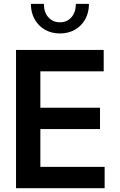

<svg xmlns="http://www.w3.org/2000/svg" viewBox="-20 -997 634 1017"><path d="M64.9 0V-732.4H529.3V-619.1H193.8V-426.3H509.8V-313.5H193.8V-113.3H534.2V0ZM451.2 -976.6Q451.2 -930.7 431.6 -895.3Q412.1 -859.9 377.2 -839.8Q342.3 -819.8 297.4 -819.8Q252.4 -819.8 217.8 -839.8Q183.1 -859.9 163.3 -895.3Q143.6 -930.7 143.6 -976.6H212.4Q212.4 -932.6 235.8 -905.8Q259.3 -878.9 297.4 -878.9Q335.4 -878.9 358.6 -905.8Q381.8 -932.6 381.8 -976.6Z"/></svg>

Font: Kumbh Sans SemiBold
Style: Regular
Weight: 600
Version: Version 1.005